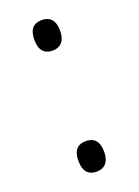

<svg xmlns="http://www.w3.org/2000/svg" viewBox="-109 -575 457 632"><g transform="rotate(-20 119.0 -259.5)"><path d="M119 -418C143 -418 164 -431 164 -472C164 -513 143 -525 119 -525C94 -525 74 -513 74 -472C74 -431 94 -418 119 -418ZM119 6C143 6 164 -7 164 -48C164 -89 143 -101 119 -101C94 -101 74 -89 74 -48C74 -7 94 6 119 6Z"/></g></svg>

Font: Noto Serif Khmer SemiCondensed Light
Style: Regular
Weight: 300
Width: 4
Designer: Danh Hong and the Monotype Design Team
Foundry: Monotype Imaging Inc.
Version: Version 2.004